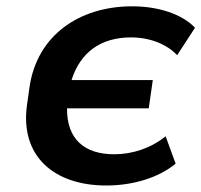

<svg xmlns="http://www.w3.org/2000/svg" viewBox="-20 -569 629 600"><path d="M312 10.7C394 10.7 474.6 -12.7 528.8 -57.6L497.6 -143.1C452.6 -106.4 394.5 -86.9 336.9 -86.9C242.7 -86.9 188.5 -135.3 189.5 -230.5H444.8L457.5 -318.8H203.6C231 -405.8 295.4 -452.1 389.2 -452.1C447.8 -452.1 500.5 -431.6 533.7 -396.5L589.4 -482.4C548.8 -524.9 475.1 -549.3 393.1 -549.3C228.5 -549.3 95.7 -459 72.3 -296.9L64.5 -242.2C41.5 -81.5 148.4 10.7 312 10.7Z"/></svg>

Font: Winston SemiBold
Style: Italic
Weight: 600
Italic angle: -8.13011°
Designer: Vernon Adams, Kim Jin-seong, David Berlow, Cristiano Sobral
Foundry: The Winston Project Authors
Version: Version 3.004